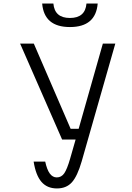

<svg xmlns="http://www.w3.org/2000/svg" viewBox="-20 -1045 740 1079"><path d="M170 -800 377 -321H422L558 -800H628L439 -138Q415 -55 384 -20.5Q353 14 300 14Q245 14 213 -23Q181 -60 169 -137H234Q244 -91 260 -69.5Q276 -48 299 -48Q325 -48 341 -71Q357 -94 374 -153L405 -261H329L93 -800ZM280 -1025Q287 -944 373 -944Q459 -944 466 -1025H529Q518 -893 373 -893Q228 -893 217 -1025Z"/></svg>

Font: Martian Mono ExtraLight
Style: Regular
Weight: 200
Monospace: yes
Designer: Roman Shamin
Foundry: Evil Martians
Version: Version 1.000; ttfautohint (v1.8.4.7-5d5b)